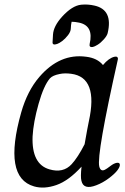

<svg xmlns="http://www.w3.org/2000/svg" viewBox="-20 -794 556 856"><path d="M234.7 -598Q214 -591 214.3 -605Q214.9 -624 216.3 -640Q218.6 -677 256.2 -719Q301.6 -769 342 -773Q371.2 -776 401.6 -769Q484.9 -750 459.9 -646Q456.8 -634 442.9 -618.5Q429.1 -603 415.3 -594.5Q401.6 -586 393.5 -584.5Q385.3 -583 381.6 -586.5Q378 -590 379.7 -598Q398.7 -679 333 -693Q314.3 -697 299.3 -697Q296 -682 295.7 -667.5Q295.5 -653 283.1 -637Q270.7 -621 257.3 -611Q243.9 -601 234.7 -598ZM409.2 32Q352.3 54 343 12Q338.4 -5 343.5 -51Q286 12 231.3 31Q176.6 50 131.8 37Q-7.7 -3 74.6 -293Q102 -389 155.4 -451Q246.7 -557 364.3 -541Q413.8 -535 439.1 -504Q464.8 -535 490.3 -541Q498.5 -543 502.7 -539.5Q506.9 -536 505.2 -528Q410.2 -105 422.5 -52Q428.4 -28 447.2 -37Q455.6 -41 471.7 -53.5Q487.8 -66 500.4 -68Q513.1 -70 514.3 -60.5Q515.5 -51 503.6 -35Q491.7 -19 464.9 1Q438.2 21 409.2 32ZM357.2 -151Q371.2 -231 376.1 -253Q419.3 -449 297.7 -465Q268 -469 245.6 -464Q215.1 -458 202.9 -445Q175.1 -413 152 -331Q128.8 -249 125.3 -186Q120.4 -62 200.4 -39Q261.8 -21 299.4 -62Q327 -92 357.2 -151Z"/></svg>

Font: Kavivanar
Style: Regular
Weight: 400
Designer: Tharique Azeez
Foundry: Tharique Azeez
Version: Version 1.88